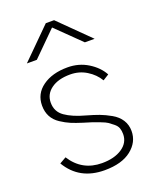

<svg xmlns="http://www.w3.org/2000/svg" viewBox="-144 -839 756 939"><g transform="rotate(-20 234.0 -370.0)"><path d="M43 -87.9 77.1 -107.4Q132.8 -19.5 236.3 -19.5Q300.8 -19.5 340.8 -46.4Q380.9 -73.2 380.9 -118.2Q380.9 -135.7 376 -149.4Q371.1 -163.1 356.4 -174.8Q341.8 -186.5 332 -193.4Q322.3 -200.2 296.4 -210Q270.5 -219.7 259.3 -223.6Q248 -227.5 214.8 -237.3Q180.7 -248 157.2 -257.8Q133.8 -267.6 107.9 -284.7Q82 -301.8 68.8 -326.7Q55.7 -351.6 55.7 -383.8Q55.7 -445.3 106 -481.4Q156.2 -517.6 236.3 -517.6Q294.9 -517.6 342.3 -488.3Q389.6 -459 412.1 -417L380.9 -397.5Q359.4 -433.6 321.3 -457Q283.2 -480.5 236.3 -480.5Q173.8 -480.5 137.2 -453.6Q100.6 -426.8 100.6 -382.8Q100.6 -335.9 138.2 -309.6Q175.8 -283.2 241.2 -265.6Q279.3 -254.9 305.7 -245.1Q332 -235.4 362.3 -218.3Q392.6 -201.2 408.7 -175.8Q424.8 -150.4 424.8 -118.2Q424.8 -60.5 375.5 -21.5Q326.2 17.6 236.3 17.6Q105.5 17.6 43 -87.9ZM56.6 -603.5 210.9 -756.8H253.9L409.2 -603.5H358.4L232.4 -726.6L108.4 -603.5Z"/></g></svg>

Font: Gothic A1 ExtraLight
Style: Regular
Weight: 275
Designer: HanYang I&C Co.,Ltd.
Foundry: HanYang I&C Co.,Ltd.
Version: Version 2.50